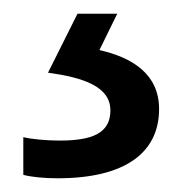

<svg xmlns="http://www.w3.org/2000/svg" viewBox="-20 -20 265 280"><path d="M212 139C212 88 173 64 125 53L151 0H93L50 86C101 93 141 106 141 141C141 174 115 185 67 185C48 185 26 183 14 180V235C25 238 44 240 64 240C162 240 212 203 212 139Z"/></svg>

Font: Noto Sans Math
Style: Regular
Weight: 400
Designer: Monotype Design Team, Delve Withrington, Jeff Kellem
Foundry: Monotype Imaging Inc., Delve Fonts LLC
Version: Version 3.000